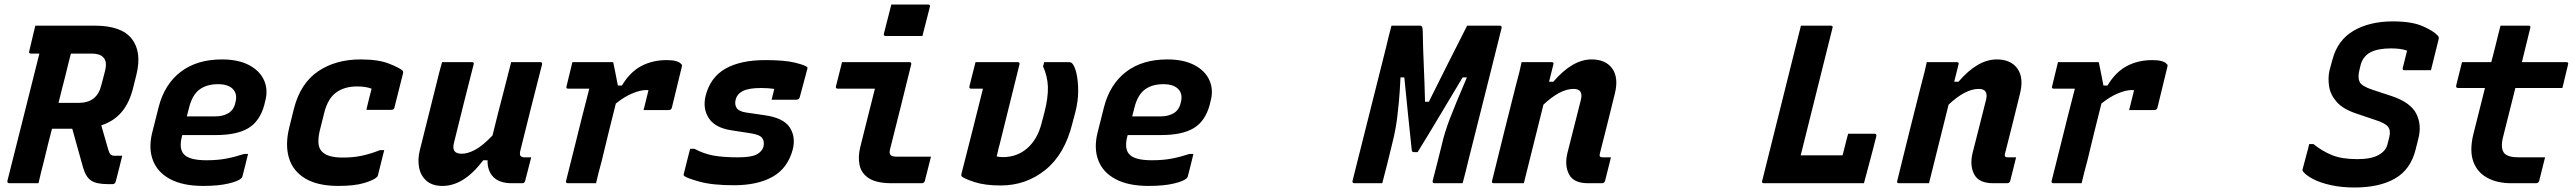

<svg xmlns="http://www.w3.org/2000/svg" viewBox="-20 -814 11440 853"><path d="M151 0H22Q11 0 13 -11Q50 -159 84.5 -295Q119 -431 155 -576H118Q106 -576 110 -587Q117 -616 123.5 -644Q130 -672 137 -700H401Q520 -700 565.5 -641.5Q611 -583 586 -482L572 -426Q556 -359 521.5 -317.5Q487 -276 430 -257Q438 -230 445.5 -203Q453 -176 461 -149Q466 -132 472 -127Q478 -122 490 -122H523Q516 -94 509 -65Q502 -36 494 -7Q491 4 480 4H459Q408 4 384.5 -12Q361 -28 349 -70Q337 -113 325 -156Q313 -199 301 -242H211Q202 -208 193 -172Q184 -136 175 -98Q168 -71 162 -46.5Q156 -22 151 0ZM270 -476Q262 -445 254.5 -415.5Q247 -386 240 -357H330Q411 -357 430 -435L446 -496Q458 -542 438 -560Q423 -576 386 -576H295Q288 -550 282 -525Q276 -500 270 -476Z M966 -550Q1039 -550 1087 -524.5Q1135 -499 1153.5 -456.5Q1172 -414 1158 -364L1154 -347Q1134 -275 1083 -244.5Q1032 -214 939 -214H790L788 -207Q775 -156 795 -131Q818 -102 897 -102Q947 -102 986 -109.5Q1025 -117 1064 -130H1082Q1076 -106 1070 -81Q1064 -56 1057 -30Q1056 -26 1052 -22Q1039 -9 994.5 1.5Q950 12 883 12Q793 12 736.5 -18Q680 -48 659.5 -101.5Q639 -155 656 -224L685 -339Q711 -440 783 -495Q855 -550 966 -550ZM948 -440Q898 -440 866 -416Q834 -392 820 -336L810 -297H937Q971 -297 995 -311.5Q1019 -326 1026 -359Q1036 -397 1014 -419Q1004 -429 988 -434.5Q972 -440 948 -440Z M1582 -550Q1661 -550 1709 -531Q1757 -512 1770 -499Q1772 -495 1771 -490L1732 -335Q1730 -326 1717 -326H1608L1610 -336Q1615 -357 1620.5 -379.5Q1626 -402 1631 -420Q1605 -430 1567 -430Q1511 -430 1474 -403.5Q1437 -377 1421 -315L1400 -231Q1393 -200 1395 -176.5Q1397 -153 1412 -139Q1437 -114 1503 -114Q1550 -114 1589 -122.5Q1628 -131 1668 -147H1687Q1680 -119 1673 -91Q1666 -63 1659 -35Q1657 -29 1654 -27Q1641 -14 1598 -1Q1555 12 1483 12Q1392 12 1337 -20.5Q1282 -53 1264 -111.5Q1246 -170 1265 -247L1286 -332Q1315 -444 1393 -497Q1471 -550 1582 -550Z M1944 -538H2076Q2088 -538 2084 -527Q2062 -440 2040 -353.5Q2018 -267 1997 -180Q1984 -131 2031 -131Q2058 -131 2091 -148.5Q2124 -166 2168 -212Q2180 -261 2192 -308.5Q2204 -356 2218.5 -411Q2233 -466 2251 -538H2380Q2391 -538 2388 -527Q2363 -430 2337.5 -328.5Q2312 -227 2291 -142Q2288 -126 2293 -121Q2299 -115 2309 -115H2340L2313 -10Q2310 0 2300 0H2254Q2199 0 2172 -27.5Q2145 -55 2146 -102H2127Q2081 -42 2036.5 -15Q1992 12 1946 12Q1901 12 1875 -10.5Q1849 -33 1842 -69.5Q1835 -106 1845 -146Q1863 -220 1882 -294Q1901 -368 1919 -442Q1925 -468 1931.5 -492.5Q1938 -517 1944 -538Z M2523 -538H2704Q2704 -538 2708 -520Q2712 -502 2716.5 -477.5Q2721 -453 2725 -434H2743Q2778 -493 2828 -520Q2878 -547 2942 -547Q2991 -547 3006 -530Q3010 -527 3010 -523.5Q3010 -520 3009 -517L2965 -336Q2962 -325 2951 -325H2839L2844 -344Q2848 -361 2852.5 -378.5Q2857 -396 2861 -413Q2859 -414 2851 -414Q2825 -414 2789 -399Q2753 -384 2716 -354Q2701 -295 2684.5 -228Q2668 -161 2653 -98Q2646 -72 2639.5 -47.5Q2633 -23 2628 0H2503Q2492 0 2495 -11Q2510 -69 2528 -142.5Q2546 -216 2564.5 -289Q2583 -362 2598 -420H2505Q2493 -420 2497 -431Q2504 -458 2510 -484.5Q2516 -511 2523 -538Z M3380 -547Q3467 -547 3512.5 -535.5Q3558 -524 3566 -516Q3569 -513 3566 -505L3533 -382Q3530 -371 3517 -371H3408L3410 -379Q3413 -391 3415.5 -401.5Q3418 -412 3420 -419Q3407 -421 3392.5 -422Q3378 -423 3361 -423Q3306 -423 3280 -409.5Q3254 -396 3248 -370Q3243 -349 3253 -334Q3263 -319 3295 -314L3378 -302Q3461 -290 3488.5 -248Q3516 -206 3502 -150Q3480 -67 3413 -29Q3346 9 3241 9Q3145 9 3087.5 -7Q3030 -23 3019 -33Q3016 -36 3018 -42Q3026 -74 3032.5 -100Q3039 -126 3046 -153H3065Q3106 -131 3149 -123Q3192 -115 3259 -115Q3318 -115 3342 -128Q3366 -141 3372 -163Q3377 -186 3366 -201Q3355 -216 3314 -222L3230 -235Q3157 -246 3129 -289Q3101 -332 3115 -389Q3136 -471 3203 -509Q3270 -547 3380 -547Z M3721 -538H4020Q4031 -538 4028 -527Q4005 -434 3982 -341Q3959 -248 3935 -154Q3929 -133 3937 -125Q3944 -118 3964 -118H4116Q4109 -92 4102.5 -64.5Q4096 -37 4089 -11Q4086 0 4075 0H3942Q3875 0 3841 -21.5Q3807 -43 3799 -80Q3791 -117 3802 -161Q3818 -226 3834.5 -291Q3851 -356 3867 -420H3703Q3691 -420 3694 -431Q3701 -457 3707.5 -484.5Q3714 -512 3721 -538ZM3940 -794H4103Q4114 -794 4111 -783L4078 -654H3915Q3904 -654 3907 -665Z M4314 -538H4501Q4512 -538 4509 -527Q4487 -438 4465 -349.5Q4443 -261 4421 -172Q4417 -159 4414.5 -146.5Q4412 -134 4408 -119Q4413 -118 4420 -117Q4427 -116 4435 -116Q4499 -116 4544 -155.5Q4589 -195 4607 -265L4620 -314Q4637 -381 4635.5 -428Q4634 -475 4614 -519L4619 -538H4729Q4736 -538 4742 -534Q4755 -521 4762.5 -487.5Q4770 -454 4770 -409Q4770 -364 4757 -314L4744 -265Q4710 -128 4624 -59Q4538 10 4426 10Q4356 10 4310 -5Q4264 -20 4253 -30Q4250 -33 4251 -40Q4275 -135 4299.5 -230.5Q4324 -326 4347 -420H4295Q4284 -420 4287 -431Q4292 -451 4299.5 -481Q4307 -511 4314 -538Z M5166 -550Q5239 -550 5287 -524.5Q5335 -499 5353.5 -456.5Q5372 -414 5358 -364L5354 -347Q5334 -275 5283 -244.5Q5232 -214 5139 -214H4990L4988 -207Q4975 -156 4995 -131Q5018 -102 5097 -102Q5147 -102 5186 -109.5Q5225 -117 5264 -130H5282Q5276 -106 5270 -81Q5264 -56 5257 -30Q5256 -26 5252 -22Q5239 -9 5194.5 1.5Q5150 12 5083 12Q4993 12 4936.5 -18Q4880 -48 4859.5 -101.5Q4839 -155 4856 -224L4885 -339Q4911 -440 4983 -495Q5055 -550 5166 -550ZM5148 -440Q5098 -440 5066 -416Q5034 -392 5020 -336L5010 -297H5137Q5171 -297 5195 -311.5Q5219 -326 5226 -359Q5236 -397 5214 -419Q5204 -429 5188 -434.5Q5172 -440 5148 -440Z M6121 0H5997Q5987 0 5989 -11Q6026 -158 6063 -305.5Q6100 -453 6137 -600Q6143 -625 6149 -650Q6155 -675 6162 -700H6290Q6295 -700 6298 -694.5Q6301 -689 6301 -667Q6302 -600 6305.5 -522.5Q6309 -445 6311 -362H6328Q6371 -448 6413 -532Q6455 -616 6498 -700H6643Q6653 -700 6651 -689Q6630 -604 6605 -504.5Q6580 -405 6554 -301.5Q6528 -198 6503 -99Q6497 -74 6491 -49.5Q6485 -25 6478 0H6353Q6343 0 6345 -11Q6356 -52 6366 -92.5Q6376 -133 6386 -173Q6393 -203 6401.5 -230Q6410 -257 6422 -288.5Q6434 -320 6452 -363.5Q6470 -407 6497 -470H6478Q6426 -384 6378 -303Q6330 -222 6278 -138H6263Q6259 -138 6256 -139.5Q6253 -141 6252 -147Q6244 -224 6235.5 -305Q6227 -386 6219 -470H6202Q6199 -406 6195 -363Q6191 -320 6187 -289Q6183 -258 6177.5 -230.5Q6172 -203 6164 -171Q6154 -128 6143 -85.5Q6132 -43 6121 0Z M6740 -538H6873Q6885 -538 6881 -527Q6871 -489 6862 -451H6881Q6966 -550 7051 -550Q7114 -550 7143 -509Q7172 -468 7154 -397Q7138 -330 7121.5 -265.5Q7105 -201 7088 -133Q7085 -122 7089 -118Q7092 -115 7102 -115H7137Q7130 -89 7124 -63Q7118 -37 7111 -11Q7108 0 7097 0H7035Q6971 0 6950.5 -40Q6930 -80 6944 -136Q6960 -198 6974 -254Q6988 -310 7004 -373Q7014 -419 6971 -419Q6911 -419 6837 -349Q6793 -174 6750 0H6617Q6605 0 6609 -11Q6635 -118 6662 -225.5Q6689 -333 6716 -440Q6724 -468 6730 -493.5Q6736 -519 6740 -538Z M7817 0Q7805 0 7809 -11Q7846 -158 7882.5 -305.5Q7919 -453 7956 -600Q7962 -625 7968.5 -650Q7975 -675 7981 -700H8113Q8125 -700 8121 -689Q8086 -548 8050.5 -406.5Q8015 -265 7980 -124H8166Q8172 -146 8179 -175Q8186 -204 8191 -220H8307Q8318 -220 8316 -209Q8310 -184 8299.5 -144.5Q8289 -105 8278.5 -65.5Q8268 -26 8261 0Z M8540 -538H8673Q8685 -538 8681 -527Q8671 -489 8662 -451H8681Q8766 -550 8851 -550Q8914 -550 8943 -509Q8972 -468 8954 -397Q8938 -330 8921.5 -265.5Q8905 -201 8888 -133Q8885 -122 8889 -118Q8892 -115 8902 -115H8937Q8930 -89 8924 -63Q8918 -37 8911 -11Q8908 0 8897 0H8835Q8771 0 8750.5 -40Q8730 -80 8744 -136Q8760 -198 8774 -254Q8788 -310 8804 -373Q8814 -419 8771 -419Q8711 -419 8637 -349Q8593 -174 8550 0H8417Q8405 0 8409 -11Q8435 -118 8462 -225.5Q8489 -333 8516 -440Q8524 -468 8530 -493.5Q8536 -519 8540 -538Z M9123 -538H9304Q9304 -538 9308 -520Q9312 -502 9316.5 -477.5Q9321 -453 9325 -434H9343Q9378 -493 9428 -520Q9478 -547 9542 -547Q9591 -547 9606 -530Q9610 -527 9610 -523.5Q9610 -520 9609 -517L9565 -336Q9562 -325 9551 -325H9439L9444 -344Q9448 -361 9452.5 -378.5Q9457 -396 9461 -413Q9459 -414 9451 -414Q9425 -414 9389 -399Q9353 -384 9316 -354Q9301 -295 9284.5 -228Q9268 -161 9253 -98Q9246 -72 9239.5 -47.5Q9233 -23 9228 0H9103Q9092 0 9095 -11Q9110 -69 9128 -142.5Q9146 -216 9164.5 -289Q9183 -362 9198 -420H9105Q9093 -420 9097 -431Q9104 -458 9110 -484.5Q9116 -511 9123 -538Z M10611 -719Q10694 -719 10742.5 -698Q10791 -677 10810 -656Q10817 -649 10814 -639Q10807 -610 10797.5 -572.5Q10788 -535 10780 -502H10663Q10652 -502 10655 -513Q10659 -529 10663.5 -547Q10668 -565 10674 -589Q10647 -599 10603 -599Q10545 -599 10512 -582Q10479 -565 10468 -527L10462 -502Q10454 -470 10463 -450.5Q10472 -431 10521 -415L10606 -387Q10689 -359 10714.5 -309.5Q10740 -260 10724 -198L10712 -150Q10690 -61 10620.5 -21Q10551 19 10440 19Q10383 19 10335.5 8.5Q10288 -2 10256.5 -18.5Q10225 -35 10212 -52Q10208 -57 10210 -63Q10219 -99 10227 -127Q10235 -155 10239 -174H10258Q10296 -143 10340 -125Q10384 -107 10453 -107Q10514 -107 10546.5 -125Q10579 -143 10586 -170L10595 -205Q10602 -234 10589.5 -250.5Q10577 -267 10533 -281L10447 -310Q10388 -330 10360.5 -362Q10333 -394 10327.5 -430.5Q10322 -467 10329 -500L10342 -548Q10365 -636 10436.5 -677.5Q10508 -719 10611 -719Z M11287 -115Q11280 -88 11274 -63Q11268 -38 11261 -11Q11258 0 11247 0H11137Q11074 0 11029.5 -24.5Q10985 -49 10968 -97Q10951 -145 10968 -216Q10981 -268 10994 -319.5Q11007 -371 11020 -423H10900Q10895 -423 10893 -426.5Q10891 -430 10892 -434Q10899 -462 10905 -486Q10911 -510 10918 -538H11048Q11052 -553 11056 -568.5Q11060 -584 11064 -600Q11070 -626 11076.5 -650.5Q11083 -675 11089 -700H11213Q11225 -700 11221 -689Q11212 -651 11202.5 -613.5Q11193 -576 11184 -538H11381Q11393 -538 11389 -527Q11382 -499 11376.5 -475Q11371 -451 11364 -423H11155Q11142 -370 11128.5 -317.5Q11115 -265 11102 -212Q11086 -154 11107 -132Q11124 -115 11170 -115Z"/></svg>

Font: Recursive Mn Lnr St
Style: Bold Italic
Weight: 700
Italic angle: -15°
Monospace: yes
Version: Version 1.079;hotconv 1.0.112;makeotfexe 2.5.65598; ttfautoh